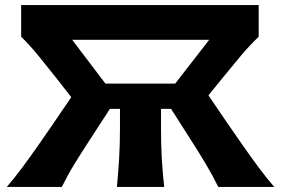

<svg xmlns="http://www.w3.org/2000/svg" viewBox="-20 -733 1102 753"><path d="M6.5 0Q35 -32.5 67.5 -76.2Q100 -120 132 -166Q164 -212 191.5 -252L259.5 -352L198 -430.5Q164.5 -473 131.2 -513.8Q98 -554.5 63 -589V-713H994.5V-589Q959 -555 924.2 -513.8Q889.5 -472.5 855 -430L797.5 -359L871 -251Q898 -212 930 -166Q962 -120 994.5 -76.2Q1027 -32.5 1055.5 0H836Q812.5 -47.5 787.5 -89.2Q762.5 -131 737 -171L651 -306H611.5V-232.5Q611.5 -165.5 614.5 -111.5Q617.5 -57.5 624 0H438.5Q444 -57.5 447.2 -111.5Q450.5 -165.5 450.5 -232.5V-306H411L325 -173.5Q298 -132 272 -89.8Q246 -47.5 222.5 0ZM393.5 -405H667L800.5 -577H263Z"/></svg>

Font: Commissioner Flair
Style: Bold
Weight: 700
Designer: Kostas Bartsokas
Foundry: Kostas Bartsokas
Version: Version 1.000; ttfautohint (v1.8.3)